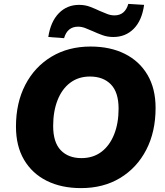

<svg xmlns="http://www.w3.org/2000/svg" viewBox="-20 -955 847 986"><path d="M396 11Q295 11 220 -26.5Q145 -64 103.5 -134.5Q62 -205 62 -305Q62 -427 110 -519.5Q158 -612 244.5 -664Q331 -716 445 -716Q546 -716 621 -678.5Q696 -641 737.5 -570.5Q779 -500 779 -401Q779 -278 731 -185.5Q683 -93 597 -41Q511 11 396 11ZM398 -143Q458 -143 500.5 -175Q543 -207 566 -264.5Q589 -322 589 -397Q589 -481 549.5 -521.5Q510 -562 442 -562Q383 -562 340.5 -530Q298 -498 275.5 -440.5Q253 -383 253 -308Q253 -224 292 -183.5Q331 -143 398 -143ZM309 -759 228 -765Q240 -844 282 -887Q324 -930 386 -930Q417 -930 443 -920Q469 -910 492 -899Q513 -890 531 -883Q549 -876 568 -876Q622 -876 639 -935L720 -930Q709 -850 667 -807.5Q625 -765 562 -765Q532 -765 506 -774.5Q480 -784 456 -795Q436 -804 417.5 -811Q399 -818 381 -818Q326 -818 309 -759Z"/></svg>

Font: Nunito Sans Black
Style: Italic
Weight: 900
Italic angle: -9°
Designer: Vernon Adams
Foundry: Vernon Adams
Version: Version 3.006; ttfautohint (v1.8.3)